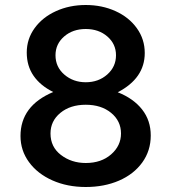

<svg xmlns="http://www.w3.org/2000/svg" viewBox="-20 -736 685 768"><path d="M559 -524Q559 -579 527.5 -623Q496 -667 442 -691.5Q388 -716 323 -716Q258 -716 204 -691.5Q150 -667 118.5 -623.5Q87 -580 87 -526Q87 -472 114.5 -432.5Q142 -393 193 -368Q62 -313 62 -192Q62 -134 96 -87.5Q130 -41 189.5 -14.5Q249 12 323 12Q397 12 456 -13.5Q515 -39 549 -86Q583 -133 583 -194Q583 -254 548.5 -298Q514 -342 451 -367Q559 -423 559 -524ZM202 -515Q202 -560 236.5 -590Q271 -620 323 -620Q375 -620 409.5 -590Q444 -560 444 -515Q444 -469 409 -438Q374 -407 323 -407Q273 -407 237.5 -437.5Q202 -468 202 -515ZM182 -202Q182 -252 221.5 -284.5Q261 -317 323 -317Q385 -317 424.5 -284.5Q464 -252 464 -202Q464 -153 424.5 -118.5Q385 -84 323 -84Q266 -84 224 -116Q182 -148 182 -202Z"/></svg>

Font: Geom Medium
Style: Bold
Weight: 500
Version: Version 1.102